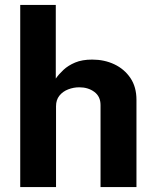

<svg xmlns="http://www.w3.org/2000/svg" viewBox="-20 -763 632 783"><path d="M62.5 0V-743H207.5V-442.5Q220 -460.5 239 -478.2Q258 -496 286.5 -508Q315 -520 356 -520Q405.5 -520 446.2 -500.8Q487 -481.5 511.8 -445Q536.5 -408.5 536.5 -356V0H390V-334.5Q390 -369.5 364.8 -388.2Q339.5 -407 303.5 -407Q280 -407 258 -398.5Q236 -390 222.2 -372.8Q208.5 -355.5 208.5 -330V0Z"/></svg>

Font: Public Sans Thin
Style: Bold
Weight: 700
Version: Version 2.001